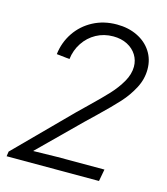

<svg xmlns="http://www.w3.org/2000/svg" viewBox="-109 -813 778 897"><g transform="rotate(15 280.0 -364.0)"><path d="M10.3 -23.4 267.1 -282.2 315.9 -329.6Q367.2 -378.9 398.7 -412.8Q430.2 -446.8 451.7 -484.1Q473.1 -521.5 473.1 -557.6Q473.1 -588.4 457.3 -614Q441.4 -639.6 412.1 -654.8Q382.8 -669.9 343.8 -669.9Q298.8 -669.9 262 -649.7Q225.1 -629.4 201.7 -594Q178.2 -558.6 172.9 -514.6L109.9 -521.5Q116.7 -579.6 148.4 -626.7Q180.2 -673.8 231.4 -700.9Q282.7 -728 346.2 -728Q401.4 -728 444.8 -707Q488.3 -686 512.9 -648.4Q537.6 -610.8 537.6 -562Q537.6 -514.6 514.6 -470.9Q491.7 -427.2 458 -390.1Q424.3 -353 364.3 -295.4Q332 -265.1 315.4 -248.5L123 -58.6L120.6 -55.7L236.8 -58.1H464.4L453.6 0H6.8Z"/></g></svg>

Font: Reddit Sans Vanilla Light
Style: Italic
Weight: 300
Italic angle: -11.25°
Designer: Stephen Hutchings
Version: Version 1.013